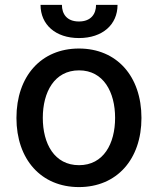

<svg xmlns="http://www.w3.org/2000/svg" viewBox="-20 -750 642 781"><path d="M301.1 11C454.9 11 555.4 -101.6 555.4 -270.2C555.4 -440 454.9 -552.6 301.1 -552.6C147.4 -552.6 46.9 -440 46.9 -270.2C46.9 -101.6 147.4 11 301.1 11ZM144.9 -730.1C144.9 -650.2 205.6 -595.2 301.1 -595.2C397.4 -595.2 458.1 -650.2 458.1 -730.1H370.7C370.7 -694.2 350.9 -662.6 301.1 -662.6C250.7 -662.6 231.9 -694.6 231.9 -730.1ZM154.1 -270.6C154.1 -375 201 -463.8 301.5 -463.8C401.3 -463.8 448.2 -375 448.2 -270.6C448.2 -165.8 401.3 -78.1 301.5 -78.1C201 -78.1 154.1 -165.8 154.1 -270.6Z"/></svg>

Font: Magic Ui Pro Medium
Style: Regular
Weight: 500
Designer: Stefan Endress, Andreas Faust
Version: Version 1.000;FEAKit 1.0